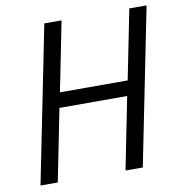

<svg xmlns="http://www.w3.org/2000/svg" viewBox="-79 -771 788 843"><g transform="rotate(-10 315.0 -349.0)"><path d="M477 -321H175L111 0H34L174 -698H251L189 -388H491L553 -698H630L490 0H413Z"/></g></svg>

Font: IBM Plex Sans Cond
Style: Italic
Weight: 400
Width: 3
Italic angle: -11°
Designer: Mike Abbink, Paul van der Laan, Pieter van Rosmalen
Foundry: Bold Monday
Version: Version 1.3